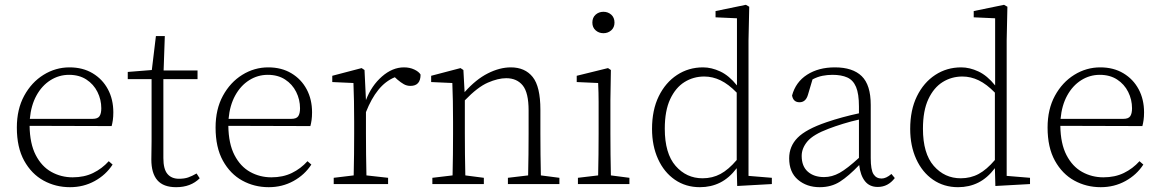

<svg xmlns="http://www.w3.org/2000/svg" viewBox="-20 -765 4822 798"><path d="M267 -454Q225 -454 189.5 -431.5Q154 -409 131.5 -368Q109 -327 104 -271H365Q386 -271 393.5 -282Q401 -293 401 -315Q401 -351 385 -383Q369 -415 339 -434.5Q309 -454 267 -454ZM271 13Q211 13 161 -14.5Q111 -42 80.5 -97Q50 -152 50 -235Q50 -311 80.5 -367Q111 -423 161 -454Q211 -485 269 -485Q324 -485 365 -460.5Q406 -436 428.5 -394Q451 -352 451 -298Q451 -280 449 -266Q447 -252 444 -241L103 -242Q104 -168 128.5 -120.5Q153 -73 193.5 -50.5Q234 -28 282 -28Q330 -28 367 -46Q404 -64 432 -95L448 -81Q420 -38 373.5 -12.5Q327 13 271 13Z M712 13Q659 13 634 -16Q609 -45 609 -102Q609 -122 609.5 -138Q610 -154 610 -178V-436H511V-466L611 -474L628 -615H665L660 -472H801V-436H659V-108Q659 -62 676 -42Q693 -22 724 -22Q746 -22 762 -27.5Q778 -33 797 -44L810 -24Q773 13 712 13Z M1093 -454Q1051 -454 1015.5 -431.5Q980 -409 957.5 -368Q935 -327 930 -271H1191Q1212 -271 1219.5 -282Q1227 -293 1227 -315Q1227 -351 1211 -383Q1195 -415 1165 -434.5Q1135 -454 1093 -454ZM1097 13Q1037 13 987 -14.5Q937 -42 906.5 -97Q876 -152 876 -235Q876 -311 906.5 -367Q937 -423 987 -454Q1037 -485 1095 -485Q1150 -485 1191 -460.5Q1232 -436 1254.5 -394Q1277 -352 1277 -298Q1277 -280 1275 -266Q1273 -252 1270 -241L929 -242Q930 -168 954.5 -120.5Q979 -73 1019.5 -50.5Q1060 -28 1108 -28Q1156 -28 1193 -46Q1230 -64 1258 -95L1274 -81Q1246 -38 1199.5 -12.5Q1153 13 1097 13Z M1367 0V-26L1450 -36Q1451 -74 1451.5 -123.5Q1452 -173 1452 -210V-258Q1452 -351 1449 -420L1361 -424V-450L1483 -482L1495 -474L1501 -349Q1524 -409 1567.5 -447Q1611 -485 1659 -485Q1683 -485 1702 -476Q1721 -467 1728 -455Q1728 -408 1686 -408Q1671 -408 1658.5 -415Q1646 -422 1632 -434L1621 -444Q1582 -428 1552.5 -391.5Q1523 -355 1501 -299V-210Q1501 -173 1501.5 -123.5Q1502 -74 1503 -36L1593 -26V0Z M1777 0V-26L1861 -36Q1862 -74 1862.5 -123.5Q1863 -173 1863 -210V-258Q1863 -351 1860 -420L1772 -424V-450L1894 -482L1906 -474L1911 -382Q1958 -435 2007.5 -460Q2057 -485 2103 -485Q2162 -485 2194 -445Q2226 -405 2226 -309V-210Q2226 -173 2226.5 -123.5Q2227 -74 2228 -36L2305 -26V0H2091V-26L2175 -36Q2176 -74 2176.5 -123.5Q2177 -173 2177 -210V-306Q2177 -380 2152.5 -410Q2128 -440 2084 -440Q2050 -440 2007.5 -421.5Q1965 -403 1912 -348V-210Q1912 -173 1912.5 -123.5Q1913 -74 1914 -36L1991 -26V0Z M2382 0V-26L2466 -36Q2467 -74 2467.5 -123.5Q2468 -173 2468 -210V-258Q2468 -302 2468 -341Q2468 -380 2466 -420L2377 -424V-450L2507 -482L2519 -474L2517 -350V-210Q2517 -173 2517.5 -123.5Q2518 -74 2519 -36L2596 -26V0ZM2488 -627Q2469 -627 2455.5 -639Q2442 -651 2442 -671Q2442 -692 2455.5 -704Q2469 -716 2488 -716Q2507 -716 2520.5 -704Q2534 -692 2534 -671Q2534 -651 2520.5 -639Q2507 -627 2488 -627Z M2743 -230Q2743 -127 2788 -75.5Q2833 -24 2900 -24Q2941 -24 2974.5 -42Q3008 -60 3042 -100V-380Q3008 -415 2975 -431Q2942 -447 2907 -447Q2862 -447 2825 -424Q2788 -401 2765.5 -353Q2743 -305 2743 -230ZM3044 8 3042 -66Q3011 -25 2973 -6Q2935 13 2889 13Q2830 13 2785 -18Q2740 -49 2715 -104Q2690 -159 2690 -229Q2690 -308 2718 -365Q2746 -422 2794 -453.5Q2842 -485 2902 -485Q2937 -485 2973.5 -468Q3010 -451 3043 -410V-689L2954 -693V-719L3080 -745L3094 -737L3091 -597V-34L3188 -26V0Z M3628 12Q3594 12 3575 -12Q3556 -36 3551 -79Q3507 -33 3471 -10Q3435 13 3387 13Q3333 13 3296.5 -18Q3260 -49 3260 -107Q3260 -157 3295 -192.5Q3330 -228 3415 -257Q3447 -268 3482 -277.5Q3517 -287 3550 -294V-322Q3550 -375 3538 -403.5Q3526 -432 3501.5 -443Q3477 -454 3440 -454Q3419 -454 3398.5 -450Q3378 -446 3357 -435L3338 -371Q3329 -340 3303 -340Q3277 -340 3272 -368Q3287 -424 3334.5 -454.5Q3382 -485 3450 -485Q3524 -485 3561.5 -448.5Q3599 -412 3599 -329V-108Q3599 -59 3610.5 -41Q3622 -23 3644 -23Q3663 -23 3685 -42L3699 -25Q3671 12 3628 12ZM3312 -117Q3312 -74 3337.5 -51.5Q3363 -29 3405 -29Q3438 -29 3469.5 -46.5Q3501 -64 3550 -109V-268Q3518 -261 3484 -250.5Q3450 -240 3424 -230Q3360 -206 3336 -177.5Q3312 -149 3312 -117Z M3816 -230Q3816 -127 3861 -75.5Q3906 -24 3973 -24Q4014 -24 4047.5 -42Q4081 -60 4115 -100V-380Q4081 -415 4048 -431Q4015 -447 3980 -447Q3935 -447 3898 -424Q3861 -401 3838.5 -353Q3816 -305 3816 -230ZM4117 8 4115 -66Q4084 -25 4046 -6Q4008 13 3962 13Q3903 13 3858 -18Q3813 -49 3788 -104Q3763 -159 3763 -229Q3763 -308 3791 -365Q3819 -422 3867 -453.5Q3915 -485 3975 -485Q4010 -485 4046.5 -468Q4083 -451 4116 -410V-689L4027 -693V-719L4153 -745L4167 -737L4164 -597V-34L4261 -26V0Z M4551 -454Q4509 -454 4473.5 -431.5Q4438 -409 4415.5 -368Q4393 -327 4388 -271H4649Q4670 -271 4677.5 -282Q4685 -293 4685 -315Q4685 -351 4669 -383Q4653 -415 4623 -434.5Q4593 -454 4551 -454ZM4555 13Q4495 13 4445 -14.5Q4395 -42 4364.5 -97Q4334 -152 4334 -235Q4334 -311 4364.5 -367Q4395 -423 4445 -454Q4495 -485 4553 -485Q4608 -485 4649 -460.5Q4690 -436 4712.5 -394Q4735 -352 4735 -298Q4735 -280 4733 -266Q4731 -252 4728 -241L4387 -242Q4388 -168 4412.5 -120.5Q4437 -73 4477.5 -50.5Q4518 -28 4566 -28Q4614 -28 4651 -46Q4688 -64 4716 -95L4732 -81Q4704 -38 4657.5 -12.5Q4611 13 4555 13Z"/></svg>

Font: Source Serif Pro Light
Style: Regular
Weight: 300
Designer: Frank Grießhammer
Foundry: Adobe Systems Incorporated
Version: Version 3.001;hotconv 1.0.111;makeotfexe 2.5.65597